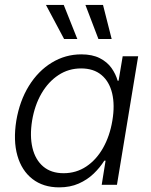

<svg xmlns="http://www.w3.org/2000/svg" viewBox="-20 -770 628 800"><path d="M226.6 10.7Q160.2 10.7 115.2 -24.2Q70.3 -59.1 52.5 -121.6Q34.7 -184.1 47.9 -267.1Q62 -350.1 100.6 -412.4Q139.2 -474.6 195.8 -509Q252.4 -543.5 318.8 -543.5Q364.7 -543.5 395.8 -527.6Q426.8 -511.7 444.6 -486.6Q462.4 -461.4 470.2 -433.6H474.1L491.2 -535.6H555.7L467.3 0H403.8L419.9 -100.6H414.6Q397 -72.3 370.4 -46.6Q343.8 -21 307.9 -5.1Q272 10.7 226.6 10.7ZM245.1 -48.3Q297.4 -48.3 339.4 -76.2Q381.3 -104 409.4 -153.6Q437.5 -203.1 448.2 -267.6Q459 -332 447.3 -381.1Q435.5 -430.2 402.8 -457.5Q370.1 -484.9 317.9 -484.9Q265.6 -484.9 223.4 -457Q181.2 -429.2 152.8 -380.4Q124.5 -331.5 113.8 -267.6Q103.5 -203.6 115.2 -154.1Q127 -104.5 159.9 -76.4Q192.9 -48.3 245.1 -48.3ZM390.1 -607.4 335.9 -749.5H409.2L445.3 -607.4ZM247.1 -607.4 171.4 -749.5H245.6L302.2 -607.4Z"/></svg>

Font: Inter 20pt Light
Style: Italic
Weight: 300
Italic angle: -9.3988°
Version: Version 4.001;git-66647c0bb